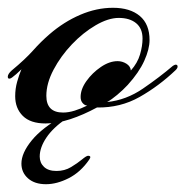

<svg xmlns="http://www.w3.org/2000/svg" viewBox="-40 -308 476 493"><path d="M77 9Q38 9 18.5 -10.5Q-1 -30 -1 -61Q-1 -80 4 -98Q9 -116 15 -130Q8 -123 1.5 -117.5Q-5 -112 -9 -109Q-13 -106 -16 -106Q-20 -106 -20 -111Q-20 -118 -10 -127Q25 -156 45 -178.5Q65 -201 87 -220Q124 -252 166 -270Q208 -288 250 -288Q294 -288 319 -267Q344 -246 344 -205Q344 -182 330.5 -152Q317 -122 288 -90Q276 -77 261 -64.5Q246 -52 235 -46Q284 -51 327 -80.5Q370 -110 404 -139Q409 -142 411 -142Q416 -142 416 -137Q416 -133 411 -128Q368 -87 318.5 -59Q269 -31 209 -32Q174 -13 140.5 -2Q107 9 77 9ZM122 -19Q136 -19 152 -24Q168 -29 184 -37Q178 -37 172.5 -43Q167 -49 167 -59Q167 -79 182 -100Q197 -121 219 -136Q241 -151 262 -151Q274 -151 284.5 -144.5Q295 -138 296 -127Q313 -146 319.5 -168Q326 -190 326 -209Q326 -235 309.5 -248.5Q293 -262 265 -262Q238 -262 205.5 -243Q173 -224 144.5 -194Q116 -164 97.5 -129Q79 -94 79 -62Q79 -19 122 -19ZM78 165Q49 165 32 150Q15 135 15 112Q15 85 41.5 52.5Q68 20 122 -10Q125 -12 131 -12Q136 -12 137 -10Q138 -8 131 -4Q96 20 79 45.5Q62 71 62 94Q62 110 73 120.5Q84 131 105 131Q126 131 142.5 121Q159 111 170.5 101.5Q182 92 186 92Q196 92 189 102Q167 134 136.5 149.5Q106 165 78 165Z"/></svg>

Font: Arizonia
Style: Regular
Weight: 400
Designer: Robert E. Leuschke
Foundry: Robert E. Leuschke
Version: Version 1.010; ttfautohint (v1.8.4.7-5d5b)